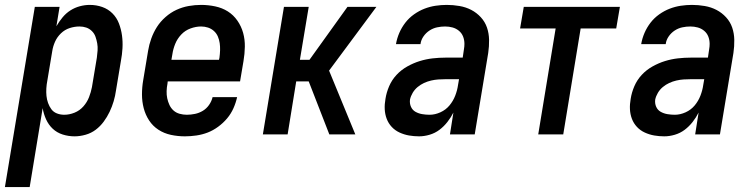

<svg xmlns="http://www.w3.org/2000/svg" viewBox="-52 -548 3072 783"><path d="M-32 215 90 -520H191L178 -441Q189 -460 203 -477Q217 -494 235 -505.5Q253 -517 273.5 -522.5Q294 -528 314 -528Q341 -528 365 -519.5Q389 -511 406.5 -493.5Q424 -476 433 -452.5Q442 -429 445.5 -403.5Q449 -378 447.5 -351.5Q446 -325 441 -299L421 -179Q418 -157 411.5 -135Q405 -113 395 -92Q385 -71 371 -52Q357 -33 338.5 -19Q320 -5 297 1.5Q274 8 252 8Q227 8 203.5 0.5Q180 -7 163 -23Q146 -39 136 -61Q126 -83 122 -107L69 215ZM210 -80Q231 -80 252 -88.5Q273 -97 288 -114Q303 -131 311 -151.5Q319 -172 323 -193L343 -313Q345 -328 346 -342.5Q347 -357 344.5 -371Q342 -385 337.5 -398Q333 -411 323 -421Q313 -431 300 -435.5Q287 -440 272 -440Q252 -440 232 -433.5Q212 -427 196.5 -412Q181 -397 172.5 -378Q164 -359 161 -339L141 -219Q138 -204 137 -188Q136 -172 137.5 -157Q139 -142 144 -128Q149 -114 157.5 -102.5Q166 -91 180 -85.5Q194 -80 210 -80Z M702 8Q673 8 645 2Q617 -4 594 -19Q571 -34 556 -57Q541 -80 534 -107Q527 -134 527 -163Q527 -192 532 -221L552 -341Q556 -366 565 -391Q574 -416 588 -438Q602 -460 623 -478.5Q644 -497 668 -508Q692 -519 717.5 -523.5Q743 -528 768 -528Q797 -528 825.5 -522Q854 -516 877 -501.5Q900 -487 916 -464Q932 -441 939.5 -414Q947 -387 946.5 -357.5Q946 -328 941 -299L927 -216H632L631 -207Q628 -192 627.5 -176.5Q627 -161 630 -147Q633 -133 639 -120Q645 -107 655.5 -97.5Q666 -88 680.5 -84Q695 -80 710 -80Q726 -80 743 -83.5Q760 -87 775 -96Q790 -105 800.5 -120Q811 -135 815 -152H915Q910 -129 900 -106.5Q890 -84 874 -65Q858 -46 837.5 -31Q817 -16 795 -7.5Q773 1 749 4.5Q725 8 702 8ZM647 -304H841L843 -313Q845 -328 845.5 -343Q846 -358 844 -372Q842 -386 836.5 -399Q831 -412 820.5 -421.5Q810 -431 796.5 -435.5Q783 -440 768 -440Q747 -440 725 -432Q703 -424 687 -407Q671 -390 662.5 -369Q654 -348 651 -327Z M1291 0 1207 -216H1156L1121 0H1020L1106 -520H1207L1171 -304H1210L1365 -520H1483L1290 -260L1397 0Z M1657 8Q1636 8 1616 4.5Q1596 1 1577.5 -7.5Q1559 -16 1545.5 -30.5Q1532 -45 1525 -63.5Q1518 -82 1517 -102.5Q1516 -123 1520 -145Q1524 -171 1535 -196.5Q1546 -222 1565 -242.5Q1584 -263 1609 -277Q1634 -291 1660 -299Q1686 -307 1712.5 -310Q1739 -313 1765 -313H1835L1840 -347Q1841 -352 1841.5 -358Q1842 -364 1842 -369Q1842 -385 1836.5 -399Q1831 -413 1819.5 -422.5Q1808 -432 1793.5 -436Q1779 -440 1763 -440Q1747 -440 1730.5 -436.5Q1714 -433 1699.5 -423.5Q1685 -414 1675 -399.5Q1665 -385 1663 -369V-368H1563V-369Q1567 -392 1576.5 -414Q1586 -436 1601 -455.5Q1616 -475 1636.5 -489.5Q1657 -504 1679 -512.5Q1701 -521 1724 -524.5Q1747 -528 1770 -528Q1796 -528 1822 -523.5Q1848 -519 1870 -507.5Q1892 -496 1909 -477.5Q1926 -459 1934 -435.5Q1942 -412 1942.5 -385.5Q1943 -359 1939 -332L1884 0H1783L1797 -89Q1787 -69 1772.5 -50.5Q1758 -32 1740 -18.5Q1722 -5 1700 1.5Q1678 8 1657 8ZM1700 -80Q1722 -80 1744 -90Q1766 -100 1781 -118Q1796 -136 1804.5 -158Q1813 -180 1816 -202L1820 -225H1765Q1750 -225 1735.5 -224Q1721 -223 1706 -219.5Q1691 -216 1677 -209.5Q1663 -203 1651 -193Q1639 -183 1631 -169.5Q1623 -156 1620 -142Q1618 -126 1624 -112.5Q1630 -99 1642.5 -92Q1655 -85 1670 -82.5Q1685 -80 1700 -80Z M2143 0 2214 -432H2069L2084 -520H2476L2461 -432H2316L2245 0Z M2657 8Q2636 8 2616 4.5Q2596 1 2577.5 -7.5Q2559 -16 2545.5 -30.5Q2532 -45 2525 -63.5Q2518 -82 2517 -102.5Q2516 -123 2520 -145Q2524 -171 2535 -196.5Q2546 -222 2565 -242.5Q2584 -263 2609 -277Q2634 -291 2660 -299Q2686 -307 2712.5 -310Q2739 -313 2765 -313H2835L2840 -347Q2841 -352 2841.5 -358Q2842 -364 2842 -369Q2842 -385 2836.5 -399Q2831 -413 2819.5 -422.5Q2808 -432 2793.5 -436Q2779 -440 2763 -440Q2747 -440 2730.5 -436.5Q2714 -433 2699.5 -423.5Q2685 -414 2675 -399.5Q2665 -385 2663 -369V-368H2563V-369Q2567 -392 2576.5 -414Q2586 -436 2601 -455.5Q2616 -475 2636.5 -489.5Q2657 -504 2679 -512.5Q2701 -521 2724 -524.5Q2747 -528 2770 -528Q2796 -528 2822 -523.5Q2848 -519 2870 -507.5Q2892 -496 2909 -477.5Q2926 -459 2934 -435.5Q2942 -412 2942.5 -385.5Q2943 -359 2939 -332L2884 0H2783L2797 -89Q2787 -69 2772.5 -50.5Q2758 -32 2740 -18.5Q2722 -5 2700 1.5Q2678 8 2657 8ZM2700 -80Q2722 -80 2744 -90Q2766 -100 2781 -118Q2796 -136 2804.5 -158Q2813 -180 2816 -202L2820 -225H2765Q2750 -225 2735.5 -224Q2721 -223 2706 -219.5Q2691 -216 2677 -209.5Q2663 -203 2651 -193Q2639 -183 2631 -169.5Q2623 -156 2620 -142Q2618 -126 2624 -112.5Q2630 -99 2642.5 -92Q2655 -85 2670 -82.5Q2685 -80 2700 -80Z"/></svg>

Font: Iosevka Term Curly SmBd Obl
Style: Regular
Weight: 600
Italic angle: -9°
Designer: Belleve Invis
Foundry: Belleve Invis
Version: Version 32.3.0